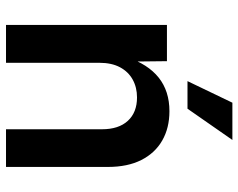

<svg xmlns="http://www.w3.org/2000/svg" viewBox="-97 -696 793 639"><g transform="rotate(90 299.5 -376.5)"><path d="M189 -310.5V0H63V-535.6H183.6L185.1 -402.3H170.4Q193.4 -472.2 238.3 -508.1Q283.2 -543.9 350.1 -543.9Q405.8 -543.9 447.5 -520Q489.3 -496.1 512.5 -450.4Q535.6 -404.8 535.6 -338.9V0H410.2V-319.3Q410.2 -375 382.1 -405.5Q354 -436 304.2 -436Q271 -436 244.9 -421.6Q218.8 -407.2 203.9 -379.4Q189 -351.6 189 -310.5ZM250 -604 321.8 -753.4H445.8L341.8 -604Z"/></g></svg>

Font: Inter 20pt SemiBold
Style: Regular
Weight: 600
Version: Version 4.001;git-66647c0bb